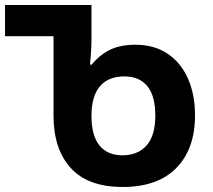

<svg xmlns="http://www.w3.org/2000/svg" viewBox="-24 -734 846 764"><path d="M464 10Q326 10 257.5 -65.5Q189 -141 189 -274V-590H-4V-714H340V-582Q340 -534 334 -477H341Q374 -517 415 -536.5Q456 -556 515 -556Q588 -556 641 -521.5Q694 -487 723 -423.5Q752 -360 752 -274Q752 -142 678 -66Q604 10 464 10ZM463 -116Q524 -116 559 -155Q594 -194 594 -274Q594 -353 562 -391.5Q530 -430 471 -430Q407 -430 373.5 -390.5Q340 -351 340 -273Q340 -194 372 -155Q404 -116 463 -116Z"/></svg>

Font: Noto Sans Georgian Bold
Style: Regular
Weight: 700
Designer: Monotype Design Team, Akaki Razmadze
Foundry: Google LLC
Version: Version 2.005; ttfautohint (v1.8.4.7-5d5b)